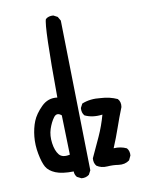

<svg xmlns="http://www.w3.org/2000/svg" viewBox="-85 -813 671 881"><g transform="rotate(-10 250.0 -372.5)"><path d="M223 6 203 -4Q193 -16 193 -31Q139 -30 109 -42.5Q79 -55 67 -76Q55 -97 47 -139Q39 -181 43 -220Q47 -259 59.5 -290Q72 -321 103.5 -352.5Q135 -384 178 -378Q176 -713 189 -742Q203 -754 225 -752L244 -742L255 -723L269 -23L259 -4Q244 8 223 6ZM401 -25Q376 -29 348.5 -27Q321 -25 300 -39Q288 -53 290 -75Q312 -122 333 -168Q354 -214 368 -265Q321 -259 286 -276Q274 -290 276 -312L286 -331Q325 -347 374 -341Q415 -339 450 -323Q464 -308 460 -284Q442 -239 426.5 -194Q411 -149 392 -104Q425 -106 452 -93Q464 -79 462 -58L452 -37Q431 -21 401 -25ZM189 -110 184 -294Q163 -312 148 -292Q133 -272 123 -242Q113 -212 118 -176Q123 -140 138.5 -121Q154 -102 189 -110Z"/></g></svg>

Font: Kosefont JP
Style: Regular
Weight: 400
Designer: Nozomi Seto 瀬戸のぞみ
Version: Version 3.00;June 19, 2020